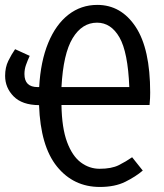

<svg xmlns="http://www.w3.org/2000/svg" viewBox="-20 -737 655 769"><path d="M0.5 -433.3Q0.5 -467.2 13.3 -493.3Q26.2 -519.5 40.5 -540L99 -513.3Q90.3 -494.4 84.1 -476.9Q77.9 -459.5 77.9 -440.5Q77.9 -388.2 130.8 -388.2H136.9Q142.6 -491.3 173.1 -565.1Q203.6 -639 254.1 -678.2Q304.6 -717.4 369.7 -717.4Q465.1 -717.4 523.3 -629.5Q581.5 -541.5 581.5 -366.2Q581.5 -356.9 581 -343.6Q580.5 -330.3 579 -316.4H226.2Q227.7 -224.1 248.7 -167.9Q269.7 -111.8 303.8 -86.4Q337.9 -61 379 -61Q426.7 -61 455.9 -75.6Q485.1 -90.3 509.2 -107.2L551.8 -53.8Q523.6 -29.7 482.1 -9Q440.5 11.8 380 11.8Q274.4 11.8 208.2 -70Q142.1 -151.8 136.4 -315.9Q68.7 -316.4 34.6 -351Q0.5 -385.6 0.5 -433.3ZM368.7 -646.2Q308.7 -646.2 271 -584.1Q233.3 -522.1 226.2 -388.2H497.9Q492.3 -528.2 458.5 -587.2Q424.6 -646.2 368.7 -646.2Z"/></svg>

Font: FiraCode Nerd Font
Style: Regular
Weight: 400
Designer: Carrois Corporate, Edenspiekermann AG, Nikita Prokopov
Foundry: Carrois Corporate, Edenspiekermann AG, Nikita Prokopov
Version: Version 6.002;Nerd Fonts 3.4.0